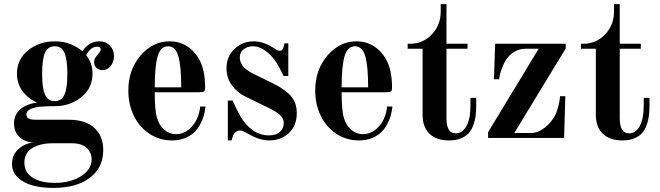

<svg xmlns="http://www.w3.org/2000/svg" viewBox="-20 -668 3198 930"><path d="M184.1 -310.1Q184.1 -240.7 198 -209.5Q211.9 -178.2 245.1 -178.2Q278.3 -178.2 292.2 -209.5Q306.2 -240.7 306.2 -310.1Q306.2 -380.9 292.2 -412.4Q278.3 -443.8 245.1 -443.8Q211.9 -443.8 198 -412.4Q184.1 -380.9 184.1 -310.1ZM143.1 22Q104 22 75.9 -2.9Q47.9 -27.8 47.9 -69.8Q47.9 -111.8 78.1 -138.4Q108.4 -165 160.2 -170.9Q143.1 -177.7 127 -189.2Q110.8 -200.7 95.7 -217.8Q80.6 -234.9 71.3 -259Q62 -283.2 62 -311Q62 -380.4 116 -424.1Q169.9 -467.8 246.1 -467.8Q289.1 -467.8 323.2 -453.6Q357.4 -439.5 378.9 -419.9Q411.6 -467.8 460.9 -467.8Q492.7 -467.8 512.5 -447.3Q532.2 -426.8 532.2 -396Q532.2 -368.2 515.9 -348.1Q499.5 -328.1 477.1 -328.1Q460.9 -328.1 448.5 -338.4Q436 -348.6 436 -367.2Q436 -370.6 436.3 -373.5Q436.5 -376.5 437.7 -379.4Q439 -382.3 439.5 -384Q439.9 -385.7 442.1 -388.9Q444.3 -392.1 444.8 -392.8Q445.3 -393.6 448.5 -397.5Q451.7 -401.4 452.1 -401.9Q467.8 -420.4 467.8 -428.2Q467.8 -441.9 450.2 -441.9Q419.9 -441.9 397 -400.9Q428.2 -363.3 428.2 -311Q428.2 -241.7 374.5 -197.8Q320.8 -153.8 245.1 -153.8Q226.1 -153.8 211.9 -153.3Q197.8 -152.8 180.4 -151.6Q163.1 -150.4 151.4 -147.5Q139.6 -144.5 129.2 -140.4Q118.7 -136.2 113.3 -129.2Q107.9 -122.1 107.9 -112.8Q107.9 -99.1 119.6 -93.5Q131.3 -87.9 155.8 -87.9H314Q393.6 -87.9 436.8 -48.8Q480 -9.8 480 59.1Q480 144 415.3 193.1Q350.6 242.2 237.8 242.2Q182.6 242.2 138.7 230.5Q94.7 218.8 66.4 191.9Q38.1 165 38.1 126Q38.1 83.5 68.6 54.9Q99.1 26.4 143.1 22ZM244.1 217.8Q321.8 217.8 372.8 185.1Q423.8 152.3 423.8 104Q423.8 71.8 400.4 48.8Q377 25.9 327.1 25.9H233.9Q214.4 25.9 196.3 28.6Q178.2 31.2 159.9 37.8Q141.6 44.4 128.2 54.7Q114.7 64.9 106.4 81.5Q98.1 98.1 98.1 119.1Q98.1 167.5 138.2 192.6Q178.2 217.8 244.1 217.8Z M801.8 -467.8Q864.3 -467.8 908.9 -426.3Q953.6 -384.8 966.8 -318.8Q973.6 -285.2 973.6 -244.1Q973.6 -229 968.8 -225.1Q963.9 -221.2 942.9 -221.2H729.5Q729.5 -134.8 739.7 -99.1Q750.5 -61.5 775.4 -39.8Q800.3 -18.1 833.5 -18.1Q866.7 -18.1 893.3 -39.8Q919.9 -61.5 933.3 -90.8Q946.8 -120.1 949.7 -151.9H975.6Q973.1 -129.9 967.5 -109.1Q961.9 -88.4 949.7 -65.7Q937.5 -43 920.2 -26.4Q902.8 -9.8 875.2 1.2Q847.7 12.2 813.5 12.2Q752 12.2 703.1 -20.5Q654.3 -53.2 627.9 -108.2Q601.6 -163.1 601.6 -229Q601.6 -330.1 660.6 -398.9Q719.7 -467.8 801.8 -467.8ZM857.9 -245.1Q857.9 -345.7 844.2 -394.8Q830.6 -443.8 793.9 -443.8Q757.3 -443.8 743.4 -394.8Q729.5 -345.7 729.5 -245.1Z M1358.4 -458H1376.5V-299.8H1353.5L1334.5 -337.9Q1310.1 -386.2 1274.9 -415Q1239.7 -443.8 1204.6 -443.8Q1179.7 -443.8 1160.6 -429.7Q1141.6 -415.5 1141.6 -389.2Q1141.6 -342.8 1206.5 -311L1304.2 -263.2Q1362.3 -234.4 1389.9 -201.9Q1417.5 -169.4 1417.5 -120.1Q1417.5 -58.6 1378.9 -23.2Q1340.3 12.2 1283.2 12.2Q1236.3 12.2 1180.2 -21Q1153.8 -36.1 1143.6 -36.1Q1131.8 -36.1 1122.1 -28.6Q1112.3 -21 1108.4 -9.8L1101.6 12.2H1083.5V-181.2H1106.4Q1129.4 -130.4 1143.6 -106Q1167 -64 1203.4 -38.1Q1239.7 -12.2 1282.2 -12.2Q1318.8 -12.2 1336.7 -30Q1354.5 -47.9 1354.5 -71.8Q1354.5 -92.8 1337.6 -109.6Q1320.8 -126.5 1280.3 -146L1168.5 -200.2Q1128.9 -219.7 1103 -255.4Q1077.1 -291 1077.1 -336.9Q1077.1 -394.5 1116 -431.2Q1154.8 -467.8 1209.5 -467.8Q1256.8 -467.8 1309.6 -433.1Q1326.2 -421.9 1335.4 -421.9Q1348.1 -421.9 1352.5 -437Z M1707 -467.8Q1769.5 -467.8 1814.2 -426.3Q1858.9 -384.8 1872.1 -318.8Q1878.9 -285.2 1878.9 -244.1Q1878.9 -229 1874 -225.1Q1869.1 -221.2 1848.1 -221.2H1634.8Q1634.8 -134.8 1645 -99.1Q1655.8 -61.5 1680.7 -39.8Q1705.6 -18.1 1738.8 -18.1Q1772 -18.1 1798.6 -39.8Q1825.2 -61.5 1838.6 -90.8Q1852.1 -120.1 1855 -151.9H1880.9Q1878.4 -129.9 1872.8 -109.1Q1867.2 -88.4 1855 -65.7Q1842.8 -43 1825.4 -26.4Q1808.1 -9.8 1780.5 1.2Q1752.9 12.2 1718.8 12.2Q1657.2 12.2 1608.4 -20.5Q1559.6 -53.2 1533.2 -108.2Q1506.8 -163.1 1506.8 -229Q1506.8 -330.1 1565.9 -398.9Q1625 -467.8 1707 -467.8ZM1763.2 -245.1Q1763.2 -345.7 1749.5 -394.8Q1735.8 -443.8 1699.2 -443.8Q1662.6 -443.8 1648.7 -394.8Q1634.8 -345.7 1634.8 -245.1Z M2142.6 -647.9V-456.1H2244.6V-432.1H2142.6V-95.2Q2142.6 -22 2187.5 -22Q2219.2 -22 2239 -56.6Q2258.8 -91.3 2258.8 -158.2V-193.8H2286.6V-158.2Q2286.6 -130.4 2283.9 -107.9Q2281.2 -85.4 2272.9 -62.3Q2264.6 -39.1 2250.7 -23.4Q2236.8 -7.8 2212.6 2.2Q2188.5 12.2 2155.8 12.2Q2093.8 12.2 2060.3 -20.3Q2026.9 -52.7 2026.9 -111.8V-432.1H1954.6V-456.1H1966.8Q2028.8 -456.1 2071.8 -501.5Q2114.7 -546.9 2114.7 -611.8V-647.9Z M2344.2 0V-27.8L2589.4 -432.1H2526.4Q2496.1 -432.1 2471.7 -417.2Q2447.3 -402.3 2432.1 -379.9Q2419.9 -361.3 2411.1 -337.4Q2402.3 -313.5 2399.9 -298.8L2397.5 -284.2H2372.6L2378.4 -456.1H2720.2V-433.1L2471.2 -23.9H2552.2Q2586.4 -23.9 2619.6 -50.3Q2652.8 -76.7 2670.4 -112.8Q2678.7 -130.4 2684.3 -152.8Q2689.9 -175.3 2691.4 -188.5L2692.4 -202.1H2718.3L2712.4 0Z M2981.9 -647.9V-456.1H3084V-432.1H2981.9V-95.2Q2981.9 -22 3026.9 -22Q3058.6 -22 3078.4 -56.6Q3098.1 -91.3 3098.1 -158.2V-193.8H3126V-158.2Q3126 -130.4 3123.3 -107.9Q3120.6 -85.4 3112.3 -62.3Q3104 -39.1 3090.1 -23.4Q3076.2 -7.8 3052 2.2Q3027.8 12.2 2995.1 12.2Q2933.1 12.2 2899.7 -20.3Q2866.2 -52.7 2866.2 -111.8V-432.1H2793.9V-456.1H2806.2Q2868.2 -456.1 2911.1 -501.5Q2954.1 -546.9 2954.1 -611.8V-647.9Z"/></svg>

Font: Flanker Steampunk
Style: Bold
Weight: 700
Designer: Alexey Kryukov, Leonardo Di Lena
Foundry: Alexey Kryukov, Leonardo Di Lena
Version: 1.210